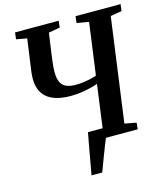

<svg xmlns="http://www.w3.org/2000/svg" viewBox="-133 -844 982 1138"><g transform="rotate(-15 357.5 -275.0)"><path d="M286 193Q291.5 163.5 297.8 127.5Q304 91.5 310.5 55.5Q317 19.5 322.8 -11Q328.5 -41.5 332 -60H445L426 0Q421 11.5 411 37Q401 62.5 389.2 93Q377.5 123.5 367.5 150.8Q357.5 178 351.5 193ZM326 0 331 -40 421 -53.5 457.5 -322.5Q433 -314 405 -307.5Q377 -301 348.2 -297.2Q319.5 -293.5 292 -293.5Q237 -293.5 199.5 -305.2Q162 -317 139.8 -338.2Q117.5 -359.5 107.5 -388Q97.5 -416.5 97.5 -449.5Q97.5 -464 99 -479Q100.5 -494 102.5 -507L128 -690L62.5 -702L67.5 -743H335L330.5 -702L261 -690L244 -571.5Q239.5 -539 236 -508.5Q232.5 -478 232.5 -454Q232.5 -419 242.2 -395.8Q252 -372.5 275 -361Q298 -349.5 336.5 -349.5Q357 -349.5 380.2 -352.5Q403.5 -355.5 425.8 -360.5Q448 -365.5 464 -371.5L507.5 -690L434 -702L438.5 -743H715L710 -702L640.5 -690L553.5 -53.5L625 -39.5L621 0Z"/></g></svg>

Font: Merriweather 48pt SemiBold
Style: Italic
Weight: 600
Italic angle: -7.8°
Designer: Eben Sorkin
Foundry: Eben Sorkin
Version: Version 2.101